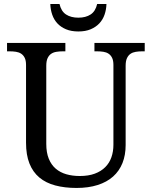

<svg xmlns="http://www.w3.org/2000/svg" viewBox="-20 -928 757 958"><path d="M361.8 9.8Q302.7 9.8 255.9 -2.7Q209 -15.1 176.5 -42.2Q144 -69.3 127 -112.1Q109.9 -154.8 109.9 -215.8V-604Q109.9 -626 103.3 -639.4Q96.7 -652.8 85.4 -660.2Q74.2 -667.5 59.3 -669.7Q44.4 -671.9 27.8 -671.9H15.1V-713.9H306.2V-671.9H293Q276.4 -671.9 261.2 -669.4Q246.1 -667 235.1 -659.4Q224.1 -651.9 217.5 -637.7Q210.9 -623.5 210.9 -600.1V-210Q210.9 -166.5 223.4 -136Q235.8 -105.5 258.1 -86.4Q280.3 -67.4 310.8 -58.6Q341.3 -49.8 377.9 -49.8Q421.4 -49.8 452.9 -61.5Q484.4 -73.2 505.1 -94Q525.9 -114.7 535.9 -143.3Q545.9 -171.9 545.9 -206.1V-604Q545.9 -626 539.3 -639.4Q532.7 -652.8 521.5 -660.2Q510.3 -667.5 495.4 -669.7Q480.5 -671.9 463.9 -671.9H451.2V-713.9H702.1V-671.9H689Q672.4 -671.9 657.2 -669.4Q642.1 -667 631.1 -659.4Q620.1 -651.9 613.5 -637.7Q606.9 -623.5 606.9 -600.1V-204.1Q606.9 -154.3 591.1 -114.5Q575.2 -74.7 544.2 -47.1Q513.2 -19.5 467.3 -4.9Q421.4 9.8 361.8 9.8ZM371.1 -771Q335.4 -771 309.3 -782Q283.2 -793 266.1 -811.5Q249 -830.1 240.5 -855Q231.9 -879.9 231 -908.2H276.9Q285.2 -871.6 309.6 -855.7Q334 -839.8 371.1 -839.8Q407.7 -839.8 432.1 -855.7Q456.5 -871.6 464.8 -908.2H511.2Q510.3 -879.9 501.7 -855Q493.2 -830.1 475.8 -811.5Q458.5 -793 432.6 -782Q406.7 -771 371.1 -771Z"/></svg>

Font: Droid Serif
Style: Regular
Weight: 400
Designer: Monotype Design team
Foundry: Monotype Imaging Inc.
Version: Version 1.03